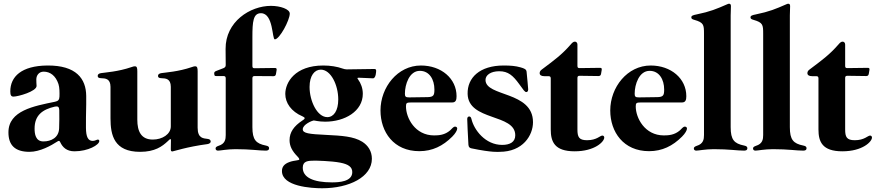

<svg xmlns="http://www.w3.org/2000/svg" viewBox="-20 -794 4676 1022"><path d="M137.1 14.2C192.5 14.2 251.8 -18.8 286.2 -41.2C289.1 -43 290.8 -44 293.3 -44C296.2 -44 298.7 -41.5 300.4 -37.6C313.2 -9.6 335.2 11.4 376.4 11.4C448.9 11.4 508.5 -22.7 508.5 -43.3C508.5 -47.6 506 -51.1 500.7 -51.1C495.7 -51.1 485.8 -44 473.7 -44C448.9 -44 437.9 -64.6 437.5 -114.3C437.1 -206 439.6 -210.2 438.9 -283.4C438.2 -375 385.7 -446.7 231.5 -445.3C94.5 -443.9 34.8 -386.4 34.8 -307.5C34.8 -286.6 39.8 -279.8 51.8 -279.8C76 -279.8 174.7 -307.5 174.7 -336.6C174.4 -344.8 172.9 -361.9 173.3 -371.4C173.3 -392.8 187.5 -412.6 212.4 -412.6C247.9 -412.6 276.6 -390.3 291.2 -346.6C297.2 -328.5 297.2 -300.1 296.5 -279.8C295.8 -262.8 289.8 -256 273.1 -252.5C160.9 -229.4 24.9 -205.3 24.9 -89.5C24.9 -22 58.9 14.2 137.1 14.2ZM164.1 -109.4C164.1 -180.4 205.6 -211.3 272.4 -226.6C289.1 -229.8 294.7 -225.1 295.5 -208.1C296.2 -175.8 295.8 -143.1 294.7 -110.8C293 -61.1 252.1 -41.2 210.9 -41.2C169 -41.2 164.1 -81.7 164.1 -109.4Z M725.9 14.2C804.7 14.2 843.4 -14.6 873.2 -42.6L881.4 -50.4C887.4 -55.4 889.6 -55 889.9 -47.6C889.9 -32 889.6 -15.3 889.2 -2.8C888.8 8.9 890.6 12.1 897.7 12.1C902.3 12.1 975.9 -12.8 1084.5 -27C1095.5 -28.4 1101.6 -35.5 1101.6 -39.8C1101.6 -50.4 1094.5 -53.3 1084.5 -54.7C1063.9 -57.9 1032 -56.1 1032 -114.3V-414.1C1032 -433.2 1029.8 -441.1 1018.5 -441.1C1013.8 -441.1 1011 -440.3 1000.7 -436.8C929.3 -412.3 861.2 -408.4 838.8 -404.8C827.8 -403.1 821 -398.4 821 -389.9C821 -380.7 828.1 -378.2 838.8 -377.8C862.9 -377.1 888.8 -375 889.2 -332V-121.4C889.2 -79.5 843.8 -51.1 793.3 -51.1C731.5 -51.1 710.9 -94.5 710.9 -157V-414.1C710.9 -433.2 708.8 -441.1 697.4 -441.1C692.8 -441.1 690 -440.3 679.7 -436.8C608.3 -412.3 540.1 -408.4 517.8 -404.8C506.7 -403.1 500 -398.4 500 -389.9C500 -380.7 507.1 -378.2 517.8 -377.8C541.9 -377.1 567.8 -375 568.2 -332V-163.4C568.2 -74.6 587.4 14.2 725.9 14.2Z M1181.5 -377.8V-75.3C1181.5 -52.9 1178.3 -28.4 1143.1 -17.8C1131.4 -13.8 1127.5 -9.6 1127.5 -3.6C1127.5 3.6 1132.8 7.8 1140.3 7.8C1153.1 7.8 1189.3 0 1233.3 0C1316.1 0 1356.9 7.8 1395.2 7.8C1402.3 7.8 1412.3 6 1412.3 -5C1412.3 -12.8 1407.7 -16.7 1395.2 -19.2C1342.3 -29.8 1323.5 -49.7 1323.5 -117.2V-377.8C1323.9 -386 1326.7 -388.8 1334.9 -389.2L1435.7 -388.5C1443.9 -388.8 1447.1 -391.7 1448.9 -399.9L1452.4 -421.2C1453.5 -429.3 1451 -432.2 1442.8 -432.2L1334.9 -430.8C1326.7 -430.8 1323.9 -433.6 1323.5 -441.8V-596.6C1323.5 -678.3 1327.4 -723.7 1369 -723.7C1436.1 -723.7 1427.6 -584.5 1442.8 -584.5C1468 -584.5 1522.4 -686.8 1522.4 -721.6C1522.4 -745.7 1471.6 -762.8 1422.2 -762.8C1311.8 -762.8 1179.7 -679 1180.8 -533.4L1181.5 -447.4C1181.1 -439.3 1178.3 -435.4 1170.8 -431.8L1128.9 -415.5C1121.4 -411.9 1119.3 -408 1120.4 -400.2L1121.1 -396.3C1122.2 -390.6 1123.6 -389.2 1131.7 -389.2H1170.1C1178.3 -388.8 1181.1 -386 1181.5 -377.8Z M1694.6 208.1C1839.5 208.1 1959.5 147.7 1959.5 51.1C1959.5 11.4 1939.6 -19.9 1907.7 -39.8C1861.5 -68.2 1799.7 -71.7 1715.2 -76C1624.3 -80.3 1591.6 -84.5 1591.6 -105.8C1591.6 -132.1 1642.8 -152 1649.1 -152.7C1654.1 -153.4 1674 -146.3 1710.9 -146.3C1815.3 -146.3 1911.2 -201.7 1911.2 -294.7C1911.2 -323.9 1901.3 -350.5 1885.7 -371.8C1880.7 -378.6 1881.7 -380.3 1889.9 -380.3C1933.9 -378.9 1962 -377.1 1965.2 -377.1C1981.5 -377.1 1982.2 -414.1 1982.2 -417.6C1982.2 -423.3 1980.1 -426.8 1972.3 -426.8C1964.1 -426.8 1953.8 -426.8 1826 -424.7C1817.8 -425.1 1811.8 -426.1 1804 -429C1773.8 -439.6 1739 -445.3 1701 -445.3C1549.7 -445.3 1498.6 -355.1 1498.6 -294C1498.6 -246.4 1529.8 -200.3 1590.2 -174.7C1598 -171.2 1601.6 -168.3 1601.6 -164.8C1601.6 -160.5 1597.3 -157.7 1588.8 -152C1544.7 -122.9 1521.3 -90.2 1521.3 -48.3C1521.3 -17.8 1533.4 9.2 1566.8 42.6C1568.9 44.7 1573.2 51.1 1573.2 54C1573.2 61.1 1549.7 58.2 1521.3 68.2C1491.5 78.8 1480.8 95.2 1480.8 116.5C1480.8 198.9 1637.8 208.1 1694.6 208.1ZM1591.6 98.7C1591.6 63.2 1618.6 61.1 1655.5 61.1C1662.6 61.1 1742.2 62.5 1790.5 71.7C1835.2 80.3 1855.1 95.2 1855.1 122.2C1855.1 173.3 1784.1 176.8 1747.2 176.8C1644.9 176.8 1591.6 149.1 1591.6 98.7ZM1627.8 -331C1627.8 -392 1654.8 -423.3 1687.5 -423.3C1741.5 -423.3 1780.5 -340.9 1780.5 -264.9C1780.5 -204.5 1756.4 -170.5 1722.3 -170.5C1668.3 -170.5 1627.8 -256.4 1627.8 -331Z M2212 10.7C2281.6 10.7 2337.7 -17 2387.4 -66.8C2404.5 -83.8 2413.7 -100.9 2413.7 -109.4C2413.7 -115.1 2410.2 -120 2402.3 -120C2393.1 -120 2386 -109 2376.1 -100.1C2347.7 -75.3 2315.7 -73.2 2290.8 -73.2C2188.6 -73.2 2141 -166.9 2141 -227.3C2141 -245.7 2144.2 -248.6 2168.7 -248.6H2386.7C2405.9 -248.6 2410.2 -261.4 2410.2 -282C2410.2 -375.7 2329.2 -445.3 2220.5 -445.3C2096.2 -445.3 2005.3 -329.5 2005.3 -206C2005.3 -91.6 2075.6 10.7 2212 10.7ZM2135.3 -295.5C2135.3 -344.5 2158.7 -416.9 2214.8 -416.9C2266 -416.9 2292.3 -370.7 2292.3 -317.5C2292.3 -286.9 2288 -277.7 2256 -277C2221.2 -276.3 2190.3 -275.9 2158.7 -275.6C2137.8 -274.9 2135.3 -281.6 2135.3 -295.5Z M2751.1 -435.4C2723.4 -443.2 2698.5 -445.3 2660.9 -445.3C2533 -445.3 2467 -380 2469.1 -294C2473 -148.4 2722.7 -190.3 2722.7 -73.9C2722.7 -38.4 2695 -22.7 2653.1 -22.7C2562.9 -22.7 2503.2 -103 2489.7 -159.8C2487.6 -169 2484 -174 2477.6 -174C2469.8 -174 2467 -167.6 2467 -159.8C2467 -148.4 2470.5 -72.4 2473.4 -23.4C2474.1 -9.9 2481.9 -5.7 2489.7 -4.3C2601.9 19.2 2636 14.2 2638.8 14.2C2763.8 14.2 2817.1 -73.9 2817.1 -143.5C2817.1 -310.4 2564.3 -277.7 2564.3 -368.6C2564.3 -394.2 2592 -414.8 2637.4 -414.8C2685 -414.8 2710.6 -392 2744 -345.9C2766.7 -314.6 2773.1 -304 2781.6 -304C2785.9 -304 2791.5 -307.2 2791.5 -318.2C2791.5 -325.3 2785.9 -381.4 2783 -411.9C2781.6 -425.4 2771 -429.7 2751.1 -435.4Z M3038.7 11.4C3146 11.4 3196.4 -39.8 3196.4 -61.8C3196.4 -68.2 3192.1 -72.4 3186.4 -72.4C3173.7 -72.4 3156.6 -47.6 3104.8 -47.6C3061.4 -47.6 3053.6 -65.3 3053.6 -105.1V-379.3C3054 -387.4 3056.8 -390.3 3065 -390.6L3165.8 -389.2C3174 -389.6 3177.6 -392.4 3179.3 -400.6L3182.9 -421.9C3183.9 -430 3181.8 -432.9 3173.7 -432.9L3065 -431.5C3056.8 -431.5 3054 -434.3 3053.6 -442.5V-556.8C3053.6 -566.8 3047.2 -572.4 3040.1 -572.4C3032.3 -572.4 3025.9 -566.8 3018.1 -557.5C2969.8 -502.1 2930 -473.7 2864 -424C2856.9 -419 2852.6 -412.6 2852.6 -404.8C2852.6 -394.9 2860.4 -388.5 2877.5 -388.5H2900.2C2908.4 -388.1 2911.2 -385.3 2911.6 -377.1V-105.1C2911.6 -39.8 2931.5 11.4 3038.7 11.4Z M3435 10.7C3504.6 10.7 3560.7 -17 3610.4 -66.8C3627.5 -83.8 3636.7 -100.9 3636.7 -109.4C3636.7 -115.1 3633.2 -120 3625.4 -120C3616.1 -120 3609 -109 3599.1 -100.1C3570.7 -75.3 3538.7 -73.2 3513.8 -73.2C3411.6 -73.2 3364 -166.9 3364 -227.3C3364 -245.7 3367.2 -248.6 3391.7 -248.6H3609.7C3628.9 -248.6 3633.2 -261.4 3633.2 -282C3633.2 -375.7 3552.2 -445.3 3443.5 -445.3C3319.2 -445.3 3228.3 -329.5 3228.3 -206C3228.3 -91.6 3298.7 10.7 3435 10.7ZM3358.3 -295.5C3358.3 -344.5 3381.7 -416.9 3437.9 -416.9C3489 -416.9 3515.3 -370.7 3515.3 -317.5C3515.3 -286.9 3511 -277.7 3479 -277C3444.2 -276.3 3413.4 -275.9 3381.7 -275.6C3360.8 -274.9 3358.3 -281.6 3358.3 -295.5Z M3686.1 7.8C3698.9 7.8 3735.1 0 3779.1 0C3861.9 0 3902.7 7.8 3941.1 7.8C3948.2 7.8 3958.1 6 3958.1 -5C3958.1 -12.8 3953.5 -16.7 3941.1 -19.2C3888.1 -29.8 3869.3 -49.7 3869.3 -117.2V-711.6C3869.3 -729.4 3870.7 -753.6 3870.7 -761.4C3870.7 -770.2 3867.5 -774.1 3860.8 -774.1C3857.2 -774.1 3855.8 -773.4 3850.9 -771.3C3794 -746.4 3760.7 -732.2 3688.2 -717.3C3670.5 -713.8 3659.8 -710.9 3659.8 -701.7C3659.8 -693.9 3665.1 -691.4 3676.1 -688.2C3725.9 -674 3727.3 -661.9 3727.3 -615.1V-75.3C3727.3 -52.9 3724.1 -28.4 3688.9 -17.8C3677.2 -13.8 3673.3 -9.6 3673.3 -3.6C3673.3 3.6 3678.6 7.8 3686.1 7.8Z M4001.1 7.8C4013.8 7.8 4050.1 0 4094.1 0C4176.8 0 4217.7 7.8 4256 7.8C4263.1 7.8 4273.1 6 4273.1 -5C4273.1 -12.8 4268.5 -16.7 4256 -19.2C4203.1 -29.8 4184.3 -49.7 4184.3 -117.2V-711.6C4184.3 -729.4 4185.7 -753.6 4185.7 -761.4C4185.7 -770.2 4182.5 -774.1 4175.8 -774.1C4172.2 -774.1 4170.8 -773.4 4165.8 -771.3C4109 -746.4 4075.6 -732.2 4003.2 -717.3C3985.4 -713.8 3974.8 -710.9 3974.8 -701.7C3974.8 -693.9 3980.1 -691.4 3991.1 -688.2C4040.8 -674 4042.3 -661.9 4042.3 -615.1V-75.3C4042.3 -52.9 4039.1 -28.4 4003.9 -17.8C3992.2 -13.8 3988.3 -9.6 3988.3 -3.6C3988.3 3.6 3993.6 7.8 4001.1 7.8Z M4463.8 11.4C4571 11.4 4621.4 -39.8 4621.4 -61.8C4621.4 -68.2 4617.2 -72.4 4611.5 -72.4C4598.7 -72.4 4581.7 -47.6 4529.8 -47.6C4486.5 -47.6 4478.7 -65.3 4478.7 -105.1V-379.3C4479 -387.4 4481.9 -390.3 4490.1 -390.6L4590.9 -389.2C4599.1 -389.6 4602.6 -392.4 4604.4 -400.6L4608 -421.9C4609 -430 4606.9 -432.9 4598.7 -432.9L4490.1 -431.5C4481.9 -431.5 4479 -434.3 4478.7 -442.5V-556.8C4478.7 -566.8 4472.3 -572.4 4465.2 -572.4C4457.4 -572.4 4451 -566.8 4443.2 -557.5C4394.9 -502.1 4355.1 -473.7 4289.1 -424C4282 -419 4277.7 -412.6 4277.7 -404.8C4277.7 -394.9 4285.5 -388.5 4302.6 -388.5H4325.3C4333.5 -388.1 4336.3 -385.3 4336.6 -377.1V-105.1C4336.6 -39.8 4356.5 11.4 4463.8 11.4Z"/></svg>

Font: Margiela Serif
Style: Bold
Weight: 700
Designer: Andreas Faust, Stefan Endress
Version: Version 1.002;FEAKit 1.0